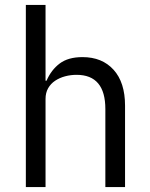

<svg xmlns="http://www.w3.org/2000/svg" viewBox="-20 -760 608 780"><path d="M85 -740H165V-432H169Q188 -476 222.5 -502Q257 -528 315 -528Q395 -528 441.5 -476.5Q488 -425 488 -331V0H408V-317Q408 -456 291 -456Q267 -456 244.5 -450Q222 -444 204 -432Q186 -420 175.5 -401.5Q165 -383 165 -358V0H85Z"/></svg>

Font: IBMPlexSans
Style: Regular
Weight: 400
Designer: Mike Abbink, Paul van der Laan, Pieter van Rosmalen
Foundry: Bold Monday
Version: Version 3.1